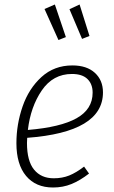

<svg xmlns="http://www.w3.org/2000/svg" viewBox="-20 -823 505 854"><path d="M101 -210Q100 -202 100 -187Q100 -107 131.5 -68.5Q163 -30 219 -30Q257 -30 288 -42.5Q319 -55 354 -82L376 -51Q336 -20 298 -4.5Q260 11 216 11Q139 11 96 -40.5Q53 -92 53 -186Q53 -270 80.5 -349.5Q108 -429 164.5 -480.5Q221 -532 302 -532Q366 -532 402 -499Q438 -466 438 -412Q438 -235 101 -210ZM104 -245Q249 -257 320.5 -297Q392 -337 392 -411Q392 -449 369 -471.5Q346 -494 300 -494Q216 -494 166 -421Q116 -348 104 -245ZM224 -803 273 -658 240 -645 178 -783ZM334 -803 378 -663 345 -650 289 -782Z"/></svg>

Font: Fira Sans Condensed ExtraLight
Style: Italic
Weight: 275
Width: 3
Italic angle: -8°
Designer: Carrois Corporate & Edenspiekermann AG
Foundry: Carrois Corporate GbR & Edenspiekermann AG
Version: Version 4.203